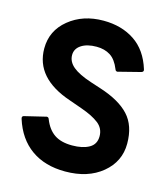

<svg xmlns="http://www.w3.org/2000/svg" viewBox="-113 -837 823 940"><g transform="rotate(15 298.5 -367.0)"><path d="M304 14Q201 14 131.5 -35.5Q62 -85 32 -180L31 -186Q31 -194 41 -196L149 -222Q158 -222 161 -212Q180 -164 214 -141Q248 -118 304 -118Q357 -118 390 -136.5Q423 -155 423 -196Q423 -236 391.5 -260.5Q360 -285 303 -305L238 -328Q50 -391 50 -542Q50 -632 121 -690Q192 -748 296 -748Q388 -748 454 -704Q520 -660 548 -569L549 -564Q549 -556 539 -553L425 -524Q416 -524 413 -534Q395 -579 366 -597.5Q337 -616 296 -616Q248 -616 219 -597Q190 -578 190 -546Q190 -512 220 -487Q250 -462 314 -441L366 -424Q466 -392 514.5 -339.5Q563 -287 563 -196Q563 -105 491 -45.5Q419 14 304 14Z"/></g></svg>

Font: YamahaIndonesia935. App
Style: Bold
Weight: 700
Designer: Dalton Maag Ltd
Foundry: Dalton Maag Ltd
Version: Version 1.002; January 01, 2024; Regular/Italic